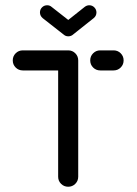

<svg xmlns="http://www.w3.org/2000/svg" viewBox="-20 -710 519 730"><path d="M277.4 -480.7V-38.1Q277.4 -22.2 266.3 -11.1Q255.2 0 239.3 0Q223.3 0 212.2 -11.1Q201.1 -22.2 201.1 -38.1V-480.7ZM28.5 -480.4Q28.5 -496.3 39.6 -507.4Q50.7 -518.5 66.7 -518.5H239.3Q255.2 -518.5 266.3 -507.4Q277.4 -496.3 277.4 -480.4Q277.4 -464.4 266.3 -453.3Q255.2 -442.2 239.3 -442.2H66.7Q50.7 -442.2 39.6 -453.3Q28.5 -464.4 28.5 -480.4ZM323 -480.4Q323 -496.3 334.1 -507.4Q345.2 -518.5 361.1 -518.5H411.9Q427.8 -518.5 438.9 -507.4Q450 -496.3 450 -480.4Q450 -464.4 438.9 -453.3Q427.8 -442.2 411.9 -442.2H361.1Q345.2 -442.2 334.1 -453.3Q323 -464.4 323 -480.4ZM131.9 -662.6Q131.9 -674.1 139.8 -682Q147.8 -690 159.3 -690Q169.3 -690 176.3 -683.7L256.7 -620.7Q261.5 -616.7 264.3 -611.1Q267 -605.6 267 -599.3Q267 -587.8 259.1 -579.8Q251.1 -571.9 239.6 -571.9Q229.6 -571.9 222.6 -578.1L142.2 -641.1Q137.4 -645.2 134.6 -650.7Q131.9 -656.3 131.9 -662.6ZM319.3 -690Q330.7 -690 338.7 -681.9Q346.7 -673.7 346.7 -662.6Q346.7 -649.6 336.3 -641.1L256.7 -577.8L222.6 -620.7L301.9 -683.7Q310 -690 319.3 -690Z"/></svg>

Font: 26F Galaxy Sans
Style: Bold
Weight: 700
Designer: C₂₉H₂₅N₃O₅
Version: Version 1.100